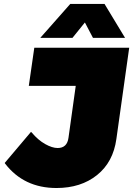

<svg xmlns="http://www.w3.org/2000/svg" viewBox="-20 -943 675 973"><path d="M3.9 -117.2 137.2 -274.9 141.1 -271Q173.3 -232.9 209 -212.9Q244.6 -192.9 272 -192.9Q320.3 -192.9 327.1 -245.1L363.8 -507.8H126L153.8 -701.2H634.8L569.8 -238.8Q553.7 -121.6 471.9 -55.9Q390.1 9.8 266.1 9.8Q101.1 9.8 5.9 -113.8ZM184.1 -751 335.9 -922.9H509.8L613.8 -751H451.2L410.2 -829.1L347.2 -751Z"/></svg>

Font: Trueno UltraBlack
Style: Italic
Weight: 950
Designer: Julieta Ulanovsky
Foundry: Julieta Ulanovsky
Version: Version 3.001b | FøM Fix